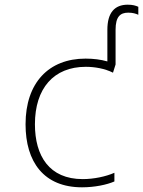

<svg xmlns="http://www.w3.org/2000/svg" viewBox="-20 -789 610 819"><path d="M330 10C384 10 436 -1 468 -15V-52C432 -36 380 -25 333 -25C190 -25 129 -124 129 -259C129 -412 209 -504 346 -504C383 -504 426 -497 462 -479L473 -514V-662C473 -718 493 -735 527 -735C546 -735 559 -731 570 -726V-760C559 -765 546 -769 525 -769C469 -769 438 -735 438 -662V-527C410 -535 379 -539 345 -539C188 -539 89 -436 89 -259C89 -98 167 10 330 10Z"/></svg>

Font: Noto Sans Mono SemiCondensed ExtraLight
Style: Regular
Weight: 200
Width: 4
Designer: Monotype Design Team
Foundry: Monotype Imaging Inc.
Version: Version 2.014